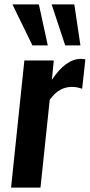

<svg xmlns="http://www.w3.org/2000/svg" viewBox="-20 -853 408 873"><path d="M127.4 -646.5 36.6 -833H156.7L197.3 -646.5ZM276.4 -646.5 214.8 -833H317.9L345.7 -646.5ZM30.3 0 90.8 -578.1H224.6L215.8 -490.2Q279.8 -585.4 347.7 -585.4Q357.9 -585.4 368.2 -583L353.5 -449.2Q330.6 -458 305.2 -458Q276.4 -457 253.2 -444.1Q230 -431.2 206.1 -399.4L164.1 0Z"/></svg>

Font: Oswald
Style: Medium
Weight: 500
Designer: Vernon Adams
Foundry: Vernon Adams
Version: 3.0; ttfautohint (v0.94.23-7a4d-dirty) -l 8 -r 50 -G 150 -x 